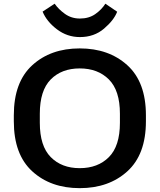

<svg xmlns="http://www.w3.org/2000/svg" viewBox="-20 -982 846 1017"><path d="M53.2 -339.4Q53.2 -163.6 150.9 -74.5Q248.5 14.6 402.3 14.6Q556.2 14.6 654.5 -74.5Q752.9 -163.6 752.9 -339.4V-371.6Q752.9 -547.4 654.5 -636.5Q556.2 -725.6 402.3 -725.6Q248.5 -725.6 150.9 -636.5Q53.2 -547.4 53.2 -371.6ZM190.9 -331.5V-379.9Q190.9 -502.4 248.5 -561Q306.2 -619.6 402.3 -619.6Q498.5 -619.6 556.9 -561Q615.2 -502.4 615.2 -379.9V-331.5Q615.2 -208.5 556.9 -149.9Q498.5 -91.3 402.3 -91.3Q306.6 -91.3 248.8 -149.9Q190.9 -208.5 190.9 -331.5ZM538.1 -962.4Q518.1 -930.7 484.4 -907.2Q450.7 -883.8 403.3 -883.8Q358.4 -883.8 324 -908.4Q289.6 -933.1 269.5 -962.4L205.6 -920.4Q227.5 -867.7 281.7 -826.7Q335.9 -785.6 403.3 -785.6Q478.5 -785.6 531 -830.3Q583.5 -875 600.6 -919.9Z"/></svg>

Font: Roboto Flex
Style: wght 600 wdth 140 opsz 13.0 GRAD 0.00 slnt 0.00 XTRA 468 XOPQ 96 YOPQ 79 YTLC 514 YTUC 712 YTAS 750 YTDE -203.00 YTFI 738
Weight: 600
Width: 8
Designer: Berlow after Robertson
Foundry: Google
Version: Version 3.100